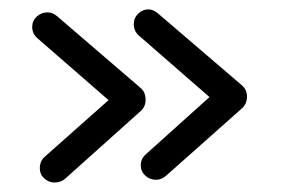

<svg xmlns="http://www.w3.org/2000/svg" viewBox="-20 -448 599 405"><path d="M309.1 -68.8Q295.9 -68.8 286.4 -77.6Q276.9 -86.4 276.9 -99.1Q276.9 -113.3 288.1 -123L421.9 -243.2L272.9 -373Q262.2 -382.3 262.2 -397Q262.2 -410.2 271.5 -419.2Q280.8 -428.2 293 -428.2Q303.2 -428.2 313 -419.9L490.2 -268.1Q501 -258.8 501 -244.1Q501 -230 491.2 -220.2L330.1 -77.1Q320.3 -68.8 309.1 -68.8ZM95.2 -63Q83 -63 73.5 -71.5Q64 -80.1 64 -92.8Q64 -108.4 74.2 -117.2L209 -236.8L59.1 -367.2Q47.9 -377 47.9 -391.1Q47.9 -404.3 57.6 -413.1Q67.4 -421.9 80.1 -421.9Q90.8 -421.9 100.1 -414.1L276.9 -262.2Q287.1 -253.4 287.1 -237.8Q287.1 -222.7 276.9 -213.9L117.2 -70.8Q107.9 -63 95.2 -63Z"/></svg>

Font: Comic Neue
Style: Regular
Weight: 400
Designer: Craig Rozynski
Foundry: Craig Rozynski
Version: Version 2.003;hotconv 1.0.109;makeotfexe 2.5.65596